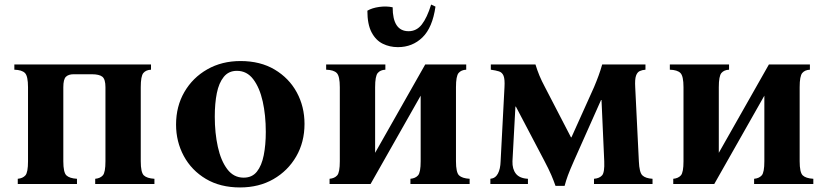

<svg xmlns="http://www.w3.org/2000/svg" viewBox="-20 -808 3634 843"><path d="M598 -425V-100Q598 -51 611.5 -38Q625 -25 658 -23V0H398V-23Q420 -25 431.5 -38Q443 -51 443 -100V-425Q443 -460 429.5 -471Q416 -482 383 -482H303Q281 -482 269.5 -471Q258 -460 258 -425V-100Q258 -51 271.5 -38Q285 -25 318 -23V0H58V-23Q80 -25 91.5 -38Q103 -51 103 -100V-425Q103 -474 89.5 -487.5Q76 -501 43 -502V-525H643V-502Q621 -501 609.5 -487.5Q598 -474 598 -425Z M1036 -540Q1123 -540 1186 -502.5Q1249 -465 1283 -402.5Q1317 -340 1317 -264Q1317 -184 1280.5 -121Q1244 -58 1180.5 -21.5Q1117 15 1034 15Q947 15 884 -22.5Q821 -60 787 -123Q753 -186 753 -261Q753 -341 789.5 -404Q826 -467 890 -503.5Q954 -540 1036 -540ZM1050 -28Q1087 -28 1108 -54.5Q1129 -81 1138 -126.5Q1147 -172 1147 -229Q1147 -302 1133.5 -362.5Q1120 -423 1092 -460Q1064 -497 1020 -497Q984 -497 962.5 -470.5Q941 -444 932 -399Q923 -354 923 -296Q923 -224 936.5 -163Q950 -102 978 -65Q1006 -28 1050 -28Z M1607 0H1427V-23Q1449 -25 1460.5 -38Q1472 -51 1472 -100V-425Q1472 -474 1458.5 -487.5Q1445 -501 1412 -502V-525H1672V-502Q1650 -501 1638.5 -487.5Q1627 -474 1627 -425V-137L1847 -525H2027V-502Q2005 -501 1993.5 -487.5Q1982 -474 1982 -425V-100Q1982 -51 1995.5 -38Q2009 -25 2042 -23V0H1782V-23Q1804 -25 1815.5 -38Q1827 -51 1827 -100V-388ZM1873 -788 1892 -779Q1879 -687 1835 -644Q1791 -601 1727 -601Q1691 -601 1660.5 -616Q1630 -631 1611.5 -666Q1593 -701 1593 -761Q1613 -773 1644.5 -777.5Q1676 -782 1704 -776Q1704 -671 1774 -671Q1809 -671 1832 -700.5Q1855 -730 1873 -788Z M2419 8Q2411 -15 2400.5 -39.5Q2390 -64 2369 -104L2245 -340H2243L2230 -100Q2229 -66 2245 -45.5Q2261 -25 2298 -23V0H2133V-23Q2155 -25 2166 -45.5Q2177 -66 2178 -100L2195 -425Q2197 -460 2191 -475Q2185 -490 2171 -494.5Q2157 -499 2135 -502V-525H2331Q2339 -499 2348.5 -476Q2358 -453 2373 -425L2487 -205H2489L2588 -425Q2599 -451 2608 -475.5Q2617 -500 2624 -525H2814V-502Q2800 -501 2789 -496Q2778 -491 2772.5 -475.5Q2767 -460 2769 -425L2785 -100Q2787 -51 2800.5 -38Q2814 -25 2845 -23V0H2588V-23Q2612 -25 2623.5 -38Q2635 -51 2633 -100L2621 -369H2619L2501 -104Q2482 -61 2473.5 -38Q2465 -15 2459 8Z M3116 0H2936V-23Q2958 -25 2969.5 -38Q2981 -51 2981 -100V-425Q2981 -474 2967.5 -487.5Q2954 -501 2921 -502V-525H3181V-502Q3159 -501 3147.5 -487.5Q3136 -474 3136 -425V-137L3356 -525H3536V-502Q3514 -501 3502.5 -487.5Q3491 -474 3491 -425V-100Q3491 -51 3504.5 -38Q3518 -25 3551 -23V0H3291V-23Q3313 -25 3324.5 -38Q3336 -51 3336 -100V-388Z"/></svg>

Font: Bona Nova SC
Style: Bold
Weight: 700
Designer: Mateusz Machalski
Foundry: Capitalics
Version: Version 4.001; ttfautohint (v1.8.4.7-5d5b)